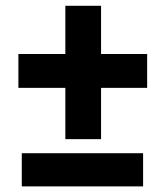

<svg xmlns="http://www.w3.org/2000/svg" viewBox="-20 -648 578 667"><path d="M491.2 -342.8H331.1V-164.6H207V-342.8H43.9V-460.4H207V-627.9H331.1V-460.4H491.2ZM477.1 -115.7V-0.5H55.7V-115.7Z"/></svg>

Font: Mardoto
Style: Bold
Weight: 700
Designer: Christian Robertson, Vahan Hovhannisyan
Foundry: Google
Version: Version 1.000